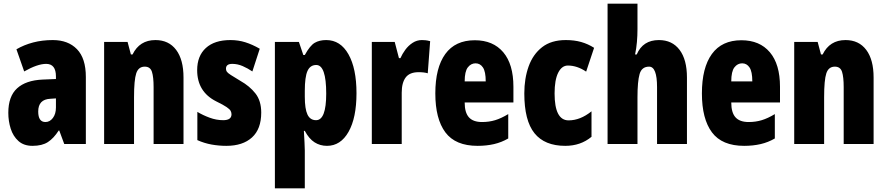

<svg xmlns="http://www.w3.org/2000/svg" viewBox="-20 -780 4801 1040"><path d="M266 -563Q349 -563 397 -513.5Q445 -464 445 -363V0H328L301 -73H298Q271 -31 239.5 -10.5Q208 10 156 10Q109 10 80 -16Q51 -42 38 -83Q25 -124 25 -169Q25 -258 72.5 -301.5Q120 -345 211 -349L283 -352V-366Q283 -434 230 -434Q183 -434 111 -393L69 -513Q110 -537 159.5 -550Q209 -563 266 -563ZM253 -245Q187 -242 187 -176Q187 -119 226 -119Q250 -119 266.5 -141Q283 -163 283 -198V-247Z M822 -563Q894 -563 934 -510Q974 -457 974 -360V0H812V-308Q812 -363 803 -391Q794 -419 764 -419Q730 -419 718 -383Q706 -347 706 -253V0H544V-553H671L689 -485H698Q736 -563 822 -563Z M1395 -170Q1395 -81 1345 -35.5Q1295 10 1206 10Q1166 10 1126.5 3Q1087 -4 1049 -21V-174Q1079 -156 1115.5 -142.5Q1152 -129 1189 -129Q1234 -129 1234 -161Q1234 -170 1229.5 -179Q1225 -188 1207.5 -200Q1190 -212 1151 -231Q1048 -283 1048 -400Q1048 -477 1095 -520Q1142 -563 1228 -563Q1271 -563 1309 -551Q1347 -539 1387 -516L1347 -393Q1322 -410 1294.5 -422Q1267 -434 1238 -434Q1204 -434 1204 -408Q1204 -399 1208.5 -392Q1213 -385 1230 -374Q1247 -363 1282 -342Q1332 -314 1363.5 -274Q1395 -234 1395 -170Z M1747 -563Q1824 -563 1867.5 -486Q1911 -409 1911 -275Q1911 -142 1868 -66Q1825 10 1751 10Q1714 10 1684 -9Q1654 -28 1631 -71H1626Q1628 -34 1629.5 -7.5Q1631 19 1631 35V240H1469V-553H1599L1623 -482H1631Q1659 -533 1684.5 -548Q1710 -563 1747 -563ZM1693 -428Q1660 -428 1645.5 -395.5Q1631 -363 1631 -288V-256Q1631 -190 1645.5 -159.5Q1660 -129 1692 -129Q1747 -129 1747 -273Q1747 -428 1693 -428Z M2265 -563Q2275 -563 2285 -562Q2295 -561 2310 -557L2297 -383Q2278 -389 2247 -389Q2199 -389 2177.5 -360.5Q2156 -332 2156 -278V0H1994V-553H2118L2141 -465H2149Q2159 -488 2175.5 -510.5Q2192 -533 2215 -548Q2238 -563 2265 -563Z M2552 -562Q2651 -562 2706 -497Q2761 -432 2761 -310V-225H2497Q2497 -170 2520 -144.5Q2543 -119 2591 -119Q2629 -119 2662 -129Q2695 -139 2733 -162V-30Q2697 -9 2656 0.5Q2615 10 2567 10Q2447 10 2392.5 -63Q2338 -136 2338 -274Q2338 -413 2392 -487.5Q2446 -562 2552 -562ZM2556 -437Q2531 -437 2514 -415Q2497 -393 2497 -339H2611Q2611 -392 2596 -414.5Q2581 -437 2556 -437Z M3042 10Q2930 10 2875 -58.5Q2820 -127 2820 -274Q2820 -355 2843.5 -420.5Q2867 -486 2916.5 -524.5Q2966 -563 3045 -563Q3091 -563 3128 -552.5Q3165 -542 3198 -521L3155 -392Q3106 -425 3056 -425Q3023 -425 3003.5 -386Q2984 -347 2984 -274Q2984 -128 3060 -128Q3123 -128 3184 -177V-39Q3125 10 3042 10Z M3433 -621Q3433 -587 3430 -552.5Q3427 -518 3420 -485H3429Q3462 -563 3549 -563Q3621 -563 3661 -510Q3701 -457 3701 -360V0H3539V-308Q3539 -419 3496 -419Q3456 -419 3444.5 -379Q3433 -339 3433 -253V0H3271V-760H3433Z M3996 -562Q4095 -562 4150 -497Q4205 -432 4205 -310V-225H3941Q3941 -170 3964 -144.5Q3987 -119 4035 -119Q4073 -119 4106 -129Q4139 -139 4177 -162V-30Q4141 -9 4100 0.5Q4059 10 4011 10Q3891 10 3836.5 -63Q3782 -136 3782 -274Q3782 -413 3836 -487.5Q3890 -562 3996 -562ZM4000 -437Q3975 -437 3958 -415Q3941 -393 3941 -339H4055Q4055 -392 4040 -414.5Q4025 -437 4000 -437Z M4560 -563Q4632 -563 4672 -510Q4712 -457 4712 -360V0H4550V-308Q4550 -363 4541 -391Q4532 -419 4502 -419Q4468 -419 4456 -383Q4444 -347 4444 -253V0H4282V-553H4409L4427 -485H4436Q4474 -563 4560 -563Z"/></svg>

Font: Noto Sans Gurmukhi ExtraCondensed Black
Style: Regular
Weight: 900
Width: 2
Designer: Jelle Bosma - Monotype Design Team
Foundry: Monotype Imaging Inc.
Version: Version 2.004; ttfautohint (v1.8.4.7-5d5b)